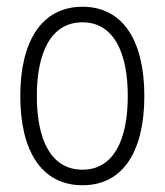

<svg xmlns="http://www.w3.org/2000/svg" viewBox="-20 -539 487 568"><path d="M224 9C348 9 407 -97 407 -255C407 -412 348 -519 224 -519C100 -519 40 -412 40 -255C40 -97 100 9 224 9ZM224 -37C131 -37 89 -125 89 -255C89 -384 131 -473 224 -473C316 -473 358 -384 358 -255C358 -125 316 -37 224 -37Z"/></svg>

Font: Noto Sans Thai Looped ExtraCondensed Light
Style: Regular
Weight: 300
Width: 2
Designer: Sasikarn Vongin, Ben Mitchell
Foundry: The Fontpad Ltd
Version: Version 1.001